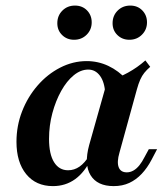

<svg xmlns="http://www.w3.org/2000/svg" viewBox="-20 -643 582 675"><path d="M166.1 11.3Q106.5 11.3 72.2 -30.6Q37.9 -72.6 37.9 -144.4Q37.9 -200.8 57.7 -251.6Q77.4 -302.4 112.1 -342.3Q146.8 -382.3 191.5 -405.2Q236.3 -428.2 284.7 -428.2Q325 -428.2 360.9 -411.3Q396.8 -394.4 426.6 -362.1L350 -314.5Q347.6 -354.8 331.5 -376.6Q315.3 -398.4 290.3 -398.4Q263.7 -398.4 239.1 -378.2Q214.5 -358.1 195.2 -323.4Q175.8 -288.7 164.1 -245.2Q152.4 -201.6 152.4 -154.8Q152.4 -100.8 170.2 -72.6Q187.9 -44.4 219.4 -44.4Q241.1 -44.4 259.7 -57.3Q278.2 -70.2 294.4 -96.8L300.8 -85.5Q278.2 -37.9 244.4 -13.3Q210.5 11.3 166.1 11.3ZM379.8 11.3Q321.8 11.3 298.4 -27Q275 -65.3 293.5 -133.1L356.5 -356.5Q396.8 -369.4 429.8 -387.5Q462.9 -405.6 491.1 -430.6L508.1 -408.1Q496 -397.6 487.5 -387.1Q479 -376.6 473 -362.9Q466.9 -349.2 461.3 -329L400 -106.5Q390.3 -73.4 397.2 -55.2Q404 -37.1 425.8 -37.1Q437.9 -37.1 449.2 -43.5Q460.5 -50 470.2 -62.1Q479.8 -74.2 487.9 -90.3L503.2 -118.5H532.3L512.9 -81.5Q497.6 -52.4 478.2 -31.9Q458.9 -11.3 434.7 0Q410.5 11.3 379.8 11.3ZM434.7 -503.2Q409.7 -503.2 392.7 -519.8Q375.8 -536.3 375.8 -561.3Q375.8 -587.9 393.5 -605.6Q411.3 -623.4 437.9 -623.4Q463.7 -623.4 480.2 -606.5Q496.8 -589.5 496.8 -564.5Q496.8 -538.7 479 -521Q461.3 -503.2 434.7 -503.2ZM240.3 -503.2Q215.3 -503.2 198.4 -519.8Q181.5 -536.3 181.5 -561.3Q181.5 -587.9 199.2 -605.6Q216.9 -623.4 243.5 -623.4Q269.4 -623.4 285.9 -606.5Q302.4 -589.5 302.4 -564.5Q302.4 -538.7 284.7 -521Q266.9 -503.2 240.3 -503.2Z"/></svg>

Font: Playfair 5pt SemiExpanded Light
Style: Bold Italic
Weight: 700
Italic angle: -15.6°
Version: Version 2.001;gftools[0.9.30]